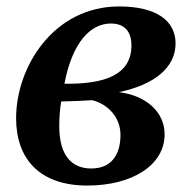

<svg xmlns="http://www.w3.org/2000/svg" viewBox="-20 -566 597 596"><path d="M251 10C390 10 491 -53 491 -149C491 -216 437 -269 349 -280C460 -303 525 -357 525 -431C525 -502 465 -546 350 -546C146 -546 30 -358 30 -199C30 -72 104 10 251 10ZM324 -493C363 -493 388 -472 388 -425C388 -333 304 -306 190 -306H180C204 -433 260 -493 324 -493ZM263 -43C203 -43 164 -83 164 -174C164 -198 165 -221 170 -251C208 -252 239 -253 266 -255C315 -243 354 -202 354 -147C354 -86 326 -43 263 -43Z"/></svg>

Font: Noto Serif SemiBold
Style: Italic
Weight: 600
Italic angle: -12°
Designer: Monotype Design Team
Foundry: Monotype Imaging Inc.
Version: Version 2.014